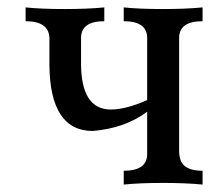

<svg xmlns="http://www.w3.org/2000/svg" viewBox="-20 -496 601 516"><path d="M524.4 0Q479 -4.4 417.5 -4.4Q355.5 -4.4 312.5 0V-37.1Q375.5 -37.1 375.5 -82V-195.8Q316.4 -151.4 229.5 -144Q114.7 -144 112.8 -320.3V-394Q111.3 -439 48.8 -439V-476.1Q91.3 -471.7 153.3 -471.7Q215.3 -471.7 260.3 -476.1V-439Q197.8 -439 197.8 -394V-326.2Q197.8 -201.7 277.8 -201.7Q318.8 -201.7 375.5 -227.1V-394Q375.5 -439 312.5 -439V-476.1Q355.5 -471.7 417.5 -471.7Q479 -471.7 524.4 -476.1V-439Q461.4 -439 461.4 -394V-90.8Q461.4 -61.5 477.1 -49.3Q492.7 -37.1 524.4 -37.1Z"/></svg>

Font: Kelvinch
Style: Regular
Weight: 400
Designer: Paul James MIller
Foundry: High-Logic / Made with FontCreator
Version: Version 3.30 September 23, 2016